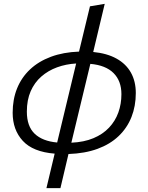

<svg xmlns="http://www.w3.org/2000/svg" viewBox="-20 -796 769 1001"><path d="M222 185 265 5Q152 -4 99 -61.5Q46 -119 46 -208Q46 -278 69 -335Q92 -392 136.5 -434Q181 -476 245.5 -500Q310 -524 392 -527L449 -763L526 -776L466 -525Q538 -518 587.5 -490.5Q637 -463 662.5 -417.5Q688 -372 688 -311Q688 -243 665.5 -186Q643 -129 598.5 -86.5Q554 -44 488.5 -20Q423 4 337 7L295 185ZM278 -53 377 -465Q324 -462 277.5 -445Q231 -428 195.5 -397Q160 -366 140 -320.5Q120 -275 120 -214Q120 -138 160.5 -99Q201 -60 278 -53ZM352 -52Q418 -55 467 -75.5Q516 -96 548.5 -130.5Q581 -165 597 -209.5Q613 -254 613 -305Q613 -374 572 -415Q531 -456 451 -463Z"/></svg>

Font: Ubuntu Sans
Style: Italic
Weight: 400
Italic angle: -13.5°
Designer: Dalton Maag Ltd
Foundry: Dalton Maag Ltd
Version: Version 1.006